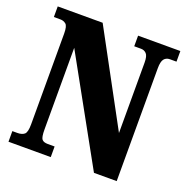

<svg xmlns="http://www.w3.org/2000/svg" viewBox="-127 -833 927 952"><g transform="rotate(20 336.0 -357.0)"><path d="M18 0V-56H45Q68 -56 81 -66.5Q94 -77 94 -119V-599Q94 -638 81.5 -648Q69 -658 53 -658H18V-714H255L518 -228V-599Q518 -634 506.5 -646Q495 -658 478 -658H442V-714H665V-658H630Q611 -658 600 -644.5Q589 -631 589 -595V0H469L165 -549V-119Q165 -77 174 -66.5Q183 -56 205 -56H241V0Z"/></g></svg>

Font: Noto Serif ExtraCondensed Black
Style: Regular
Weight: 900
Width: 2
Designer: Monotype Design Team
Foundry: Monotype Imaging Inc.
Version: Version 2.015; ttfautohint (v1.8.4.7-5d5b)